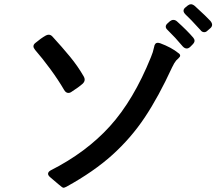

<svg xmlns="http://www.w3.org/2000/svg" viewBox="-20 -862 1040 907"><path d="M945 -710Q934 -710 927 -720Q877 -775 857 -793Q847 -803 847 -811Q847 -820 856 -827L867 -836Q875 -842 882 -842Q890 -842 900 -834Q958 -781 974 -763Q982 -753 982 -745Q982 -737 975 -730L960 -717Q953 -710 945 -710ZM862 -633Q852 -633 843 -643Q809 -684 772 -720Q763 -728 763 -736Q763 -745 773 -753L783 -762Q791 -768 799 -768Q808 -768 816 -761Q864 -718 893 -684Q899 -677 899 -669Q899 -661 889 -651L877 -639Q870 -633 862 -633ZM303 -423Q291 -423 283 -437Q255 -485 217.5 -536Q180 -587 146 -626Q138 -636 138 -643Q138 -652 147 -659Q173 -681 196 -694Q203 -698 210 -698Q220 -698 228 -689Q273 -640 310.5 -594.5Q348 -549 376 -500Q380 -493 380 -486Q380 -476 371 -467Q352 -450 316 -427Q311 -423 303 -423ZM258 10Q228 -16 218 -24Q207 -33 207 -41Q207 -50 219 -57Q387 -142 499 -265.5Q611 -389 693 -592Q703 -615 708 -640Q711 -660 726 -660Q728 -660 736 -658Q790 -638 823 -611Q831 -606 831 -599Q831 -594 823.5 -587Q816 -580 812 -576Q803 -565 793 -544Q729 -405 664 -307.5Q599 -210 511 -130.5Q423 -51 294 20Q284 25 280 25Q275 25 258 10Z"/></svg>

Font: Shippori Gothic B2 Bold
Style: Regular
Weight: 700
Designer: FONTDASU
Foundry: FONTDASU / Google Inc. / but / Adobe
Version: Version 1.130